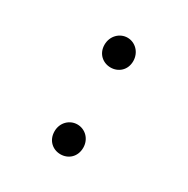

<svg xmlns="http://www.w3.org/2000/svg" viewBox="-130 -648 760 776"><g transform="rotate(30 250.0 -260.0)"><path d="M250 12C286 12 317 -14 317 -57C317 -98 286 -127 250 -127C214 -127 183 -98 183 -57C183 -14 214 12 250 12ZM250 -393C286 -393 317 -419 317 -461C317 -502 286 -532 250 -532C214 -532 183 -502 183 -461C183 -419 214 -393 250 -393Z"/></g></svg>

Font: Noto Sans Mono CJK JP Regular
Style: Regular
Weight: 400
Designer: Ryoko NISHIZUKA (kana & ideographs); Paul D. Hunt (Latin, Greek & Cyrillic); Wenlong ZHANG (bopomofo); Sandoll Communica
Foundry: Adobe Systems Incorporated
Version: Version 1.004;PS 1.004;hotconv 1.0.82;makeotf.lib2.5.63406